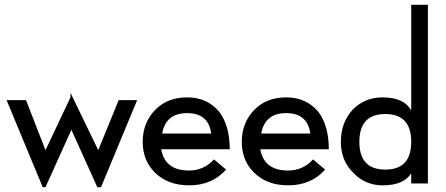

<svg xmlns="http://www.w3.org/2000/svg" viewBox="-20 -778 1880 810"><path d="M7.8 -355.5H89.8L171.9 -144.5L277.3 -367.2V-386.7L394.5 -144.5L480.5 -355.5H558.6L406.2 11.7H390.6L281.2 -230.5L171.9 11.7H160.2Z M660.2 -148.4Q675.8 -58.6 777.3 -58.6Q839.8 -58.6 882.8 -105.5L933.6 -62.5Q875 3.9 777.3 3.9Q687.5 3.9 632.8 -50.8Q582 -101.6 582 -179.7Q582 -261.7 636.7 -316.4Q687.5 -367.2 769.5 -367.2Q855.5 -367.2 906.2 -304.7Q949.2 -246.1 949.2 -148.4ZM871.1 -214.8Q859.4 -300.8 769.5 -300.8Q679.7 -300.8 664.1 -214.8Z M1078.1 -148.4Q1093.8 -58.6 1195.3 -58.6Q1257.8 -58.6 1300.8 -105.5L1351.6 -62.5Q1293 3.9 1195.3 3.9Q1105.5 3.9 1050.8 -50.8Q1000 -101.6 1000 -179.7Q1000 -261.7 1054.7 -316.4Q1105.5 -367.2 1187.5 -367.2Q1273.4 -367.2 1324.2 -304.7Q1367.2 -246.1 1367.2 -148.4ZM1289.1 -214.8Q1277.3 -300.8 1187.5 -300.8Q1097.7 -300.8 1082 -214.8Z M1468.8 -50.8Q1418 -101.6 1418 -179.7Q1418 -261.7 1468.8 -316.4Q1519.5 -367.2 1593.8 -367.2Q1683.6 -367.2 1714.8 -312.5V-757.8H1785.2V-3.9H1714.8V-46.9Q1683.6 3.9 1593.8 3.9Q1519.5 3.9 1468.8 -50.8ZM1714.8 -179.7Q1714.8 -296.9 1605.5 -296.9Q1496.1 -296.9 1496.1 -179.7Q1496.1 -62.5 1605.5 -62.5Q1714.8 -62.5 1714.8 -179.7Z"/></svg>

Font: 和音 by 宁静之雨，公众号njzyshare
Style: Regular
Weight: 400
Designer: Steve Matteson
Foundry: Ascender Corporation
Version: Version 6.00;June 8, 2018;FontCreator 11.0.0.2388 32-bit